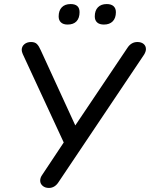

<svg xmlns="http://www.w3.org/2000/svg" viewBox="-20 -919 739 946"><path d="M178 -29Q178 -43 187 -56L294 -217L92 -653Q87 -665 87 -673Q87 -690 100 -701Q113 -712 133 -712Q152 -712 162 -702Q172 -692 181 -671L351 -301L607 -682Q626 -712 657 -712Q676 -712 687.5 -702.5Q699 -693 699 -677Q699 -665 690 -650L270 -24Q251 7 221 7Q202 7 190 -3.5Q178 -14 178 -29ZM447 -838Q447 -867 462.5 -883Q478 -899 506 -899Q528 -899 539.5 -888.5Q551 -878 551 -859Q551 -830 535.5 -814Q520 -798 492 -798Q470 -798 458.5 -808.5Q447 -819 447 -838ZM269 -838Q269 -867 284.5 -883Q300 -899 328 -899Q372 -899 372 -859Q372 -830 357 -814Q342 -798 313 -798Q292 -798 280.5 -808.5Q269 -819 269 -838Z"/></svg>

Font: SN Pro
Style: Italic
Weight: 400
Italic angle: -9°
Designer: Tobias Whetton
Foundry: Supernotes
Version: Version 1.003